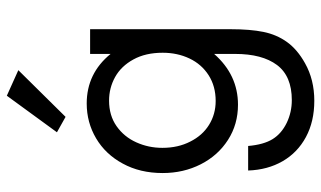

<svg xmlns="http://www.w3.org/2000/svg" viewBox="-206 -490 927 554"><g transform="rotate(-90 257.0 -212.5)"><path d="M62.5 -321.3Q89.4 -371.1 135.3 -398.2Q181.2 -425.3 235.8 -425.3Q322.8 -425.3 378.9 -356.4V-415.5H450.2V-9.3Q450.2 46.4 442.4 84.7Q434.6 123 413.1 152.8Q391.6 182.6 352.1 204.6Q304.7 231.4 243.7 231.4Q184.1 231.4 139.2 207.3Q94.2 183.1 69.3 139.9Q44.4 96.7 42.5 40.5H113.3Q117.2 85.4 133.1 111.1Q148.9 136.7 180.2 151.9Q210.9 166.5 245.6 166.5Q314.9 166.5 346.9 123.8Q378.9 81.1 378.9 2.9V-57.6Q318.4 11.2 232.4 11.2Q175.8 11.2 130.9 -17.6Q85.9 -46.4 60.5 -96.2Q35.2 -146 35.2 -206.1Q35.2 -271.5 62.5 -321.3ZM126 -126.5Q143.6 -91.3 174.3 -72.3Q205.1 -53.2 243.2 -53.2Q285.6 -53.2 317.4 -73.5Q349.1 -93.8 365.7 -128.7Q382.3 -163.6 382.3 -206.1Q382.3 -255.4 363 -290.5Q343.8 -325.7 312.3 -343.3Q280.8 -360.8 244.1 -360.8Q201.2 -360.8 170.4 -339.1Q139.6 -317.4 123.8 -282.2Q107.9 -247.1 107.9 -207Q107.9 -161.6 126 -126.5ZM197.3 -486.3 152.8 -511.2 258.3 -655.8 332 -622.6Z"/></g></svg>

Font: NMS Futura Pro Book
Style: Regular
Weight: 400
Designer: Blend3rman
Version: Version 0.1